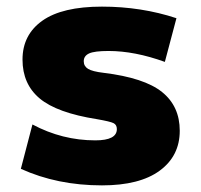

<svg xmlns="http://www.w3.org/2000/svg" viewBox="-20 -550 606 580"><path d="M478 -363Q387 -396 308 -396Q265 -396 249 -388.5Q233 -381 233 -365Q233 -350 246 -342Q259 -334 293 -330Q416 -315 469.5 -272Q523 -229 523 -155Q523 -79 462.5 -34.5Q402 10 288 10Q153 10 43 -40L78 -174Q168 -126 268 -126Q333 -126 333 -160Q333 -173 323 -178Q313 -183 273 -190Q152 -209 100 -252.5Q48 -296 48 -370Q48 -445 108 -487.5Q168 -530 288 -530Q407 -530 513 -495Z"/></svg>

Font: M PLUS 1p Black
Style: Regular
Weight: 900
Version: Version 1.061